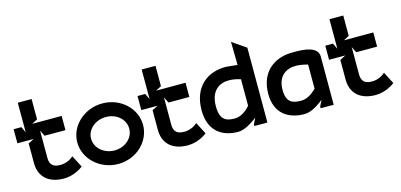

<svg xmlns="http://www.w3.org/2000/svg" viewBox="-62 -1048 3030 1449"><g transform="rotate(-15 1453.5 -324.0)"><path d="M24 -337H151L106 -314V-156C108 -52 177 11 296 11C372 11 430 -29 447 -42L399 -135C385 -122 348 -95 296 -95C239 -95 214 -119 214 -172V-385L237 -339H400V-450H170L214 -473V-632H106V-401L84 -447H24Z M462 -226C462 -96 579 11 720 11C862 11 976 -96 976 -226C976 -356 862 -462 720 -462C579 -462 462 -356 462 -226ZM570 -226C570 -300 638 -356 720 -356C801 -356 868 -300 868 -226C868 -152 801 -95 720 -95C638 -95 570 -152 570 -226Z M992 -337H1119L1074 -314V-156C1076 -52 1145 11 1264 11C1340 11 1398 -29 1415 -42L1367 -135C1353 -122 1316 -95 1264 -95C1207 -95 1182 -119 1182 -172V-385L1205 -339H1368V-450H1138L1182 -473V-632H1074V-401L1052 -447H992Z M1431 -217C1431 -54 1533 11 1657 11C1704 11 1754 -21 1784 -42L1808 -59L1785 -13V0H1887V-585L1779 -659L1782 -478L1773 -479C1744 -481 1711 -487 1687 -487C1549 -487 1431 -401 1431 -217ZM1543 -219C1543 -340 1613 -383 1687 -383C1719 -383 1752 -376 1773 -369L1779 -367V-160L1777 -158C1761 -139 1714 -93 1660 -93C1592 -93 1543 -110 1543 -219Z M1949 -206C1949 -52 2051 11 2175 11C2222 11 2271 -19 2302 -42L2326 -60L2303 -14V0H2405V-377C2405 -455 2295 -462 2230 -462H2205C2067 -462 1949 -381 1949 -206ZM2061 -208C2061 -319 2131 -358 2205 -358C2237 -358 2271 -350 2291 -345L2297 -344V-154L2294 -152C2278 -136 2232 -93 2178 -93C2111 -93 2061 -108 2061 -208Z M2459 -337H2586L2541 -314V-156C2543 -52 2612 11 2731 11C2807 11 2865 -29 2882 -42L2834 -135C2820 -122 2783 -95 2731 -95C2674 -95 2649 -119 2649 -172V-385L2672 -339H2835V-450H2605L2649 -473V-632H2541V-401L2519 -447H2459Z"/></g></svg>

Font: Charger Eco
Style: Regular
Weight: 1000
Designer: Jasper
Foundry: Cannot Into Space Fonts
Version: Version 1.1